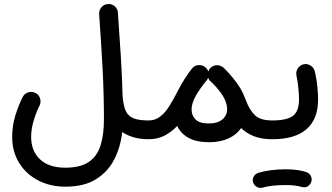

<svg xmlns="http://www.w3.org/2000/svg" viewBox="-20 -657 1625 939"><path d="M39.6 12.7Q39.6 -42 54.9 -91.8Q70.3 -141.6 90.8 -182.1Q99.1 -199.2 117.7 -205.1Q136.2 -210.9 152.8 -202.6Q169.9 -194.8 175.8 -176.3Q181.6 -157.7 173.3 -140.6Q157.2 -108.4 144.8 -67.4Q132.3 -26.4 132.3 12.7Q132.3 81.1 175.5 122.1Q218.8 163.1 299.8 163.1Q372.6 163.1 413.6 135.5Q454.6 107.9 471.4 55.2Q488.3 2.4 488.3 -72.3Q488.3 -197.8 481.7 -321.8Q475.1 -445.8 464.8 -588.4Q463.9 -607.4 476.3 -621.8Q488.8 -636.2 507.8 -637.2Q526.9 -638.7 541.3 -626.2Q555.7 -613.8 556.6 -594.7Q564.5 -483.4 570.8 -383.5Q577.1 -283.7 579.6 -185.5Q583.5 -139.6 595.2 -114.3Q606.9 -88.9 633.3 -78.4Q659.7 -67.9 706.5 -67.9H707Q726.1 -67.9 739.5 -54.4Q752.9 -41 752.9 -22Q752.9 -2.9 739.5 10.5Q726.1 23.9 707 23.9H706.5Q630.4 23.9 577.6 -11.2Q569.8 61 539.3 121.6Q508.8 182.1 450.4 219Q392.1 255.9 299.8 255.9Q225.6 255.9 166.7 225.3Q107.9 194.8 73.7 139.9Q39.6 85 39.6 12.7Z M661.1 -22Q661.1 -41 674.6 -54.4Q688 -67.9 707 -67.9Q739.7 -67.9 764.4 -87.6Q789.1 -107.4 809.3 -140.1Q829.6 -172.9 849.6 -212.4Q865.2 -243.2 883.5 -272Q901.9 -300.8 919.4 -322.3L920.4 -323.7Q935.1 -341.3 959.5 -338.4Q973.6 -336.9 984.4 -328.1Q994.1 -319.8 998.5 -307.1Q1002 -317.9 1009.8 -325.2Q1017.1 -332 1025.9 -335.4Q1025.9 -335.4 1026.4 -335.4Q1027.3 -335.4 1028.3 -335.9Q1028.8 -336.4 1029.3 -336.4Q1029.8 -336.4 1030.8 -336.4Q1031.2 -336.9 1032.2 -336.9Q1032.7 -336.9 1032.7 -337.4Q1034.2 -337.4 1035.2 -337.4Q1035.2 -337.4 1035.2 -337.4Q1036.6 -337.9 1037.6 -337.9Q1037.6 -337.9 1038.1 -337.9Q1039.1 -337.9 1040 -337.9Q1040 -337.9 1040.5 -337.9Q1041.5 -337.9 1042.5 -337.9Q1042.5 -337.9 1043 -337.9Q1043.9 -337.9 1044.9 -337.9Q1044.9 -337.9 1045.4 -337.9Q1046.4 -337.9 1047.9 -337.9Q1047.9 -337.9 1047.9 -337.9Q1049.3 -337.4 1050.3 -337.4Q1050.3 -337.4 1050.3 -337.4Q1051.8 -336.9 1052.7 -336.9Q1052.7 -336.9 1052.7 -336.9Q1054.2 -336.4 1055.2 -335.9Q1055.2 -335.9 1055.2 -335.9Q1065.9 -333 1073.7 -325.7Q1100.6 -299.8 1121.1 -273.4Q1143.1 -246.6 1157 -222.4Q1170.9 -198.2 1181.2 -169.9Q1199.7 -119.6 1226.3 -93.8Q1252.9 -67.9 1311.5 -67.9H1312Q1331.1 -67.9 1344.5 -54.4Q1357.9 -41 1357.9 -22Q1357.9 -2.9 1344.5 10.5Q1331.1 23.9 1312 23.9H1311.5Q1257.8 23.9 1220.7 8.8Q1183.6 -6.3 1159.2 -30.8Q1137.2 2 1096.9 20.3Q1056.6 38.6 1002.4 38.6Q941.4 38.6 902.6 17.3Q863.8 -3.9 846.7 -41Q820.8 -13.2 786.4 5.4Q752 23.9 707 23.9Q688 23.9 674.6 10.5Q661.1 -2.9 661.1 -22ZM1009.3 -259.8Q1001.5 -266.1 998 -276.4Q995.1 -269 990.2 -263.2Q975.6 -246.1 959 -222.4Q942.4 -198.7 931.6 -177.2Q917 -146.5 917 -121.6Q917 -91.8 936.5 -72.5Q956.1 -53.2 1000.5 -53.2Q1044.4 -53.2 1067.6 -73Q1090.8 -92.8 1090.8 -123Q1090.8 -160.6 1058.6 -205.1Q1048.8 -218.3 1037.6 -231Q1025.4 -244.6 1010.3 -258.8L1009.3 -259.8Z M1266.1 -22Q1266.1 -41 1279.5 -54.4Q1293 -67.9 1312 -67.9Q1380.9 -67.9 1411.6 -89.6Q1442.4 -111.3 1442.4 -171.4Q1442.4 -191.9 1439.2 -225.6Q1436 -259.3 1429.2 -291Q1426.8 -309.6 1438.2 -325Q1449.7 -340.3 1468.3 -343.3Q1486.8 -345.7 1502 -334.2Q1517.1 -322.8 1520.5 -304.2Q1528.8 -268.1 1532.2 -232.2Q1535.6 -196.3 1535.6 -170.9Q1535.6 -73.7 1478.8 -24.9Q1421.9 23.9 1312 23.9Q1293 23.9 1279.5 10.5Q1266.1 -2.9 1266.1 -22ZM1217.8 234.9Q1213.4 220.7 1220.7 207Q1228 193.4 1243.2 188.5Q1269.5 180.2 1305.4 175.5Q1341.3 170.9 1376.5 170.9Q1443.8 170.9 1483.9 187Q1498.5 194.8 1502.9 211.2Q1507.3 227.5 1498 241.2Q1482.4 264.6 1456.1 257.3Q1423.8 248 1376.5 248Q1343.3 248 1313.5 251.2Q1283.7 254.4 1264.2 260.7Q1249.5 264.6 1235.8 256.8Q1222.2 249 1217.8 234.9Z"/></svg>

Font: Mikhak Medium
Style: Regular
Weight: 500
Designer: Amin Abedi
Version: Version 3.3